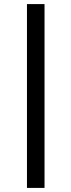

<svg xmlns="http://www.w3.org/2000/svg" viewBox="-20 -770 350 940"><path d="M112 -750H198V150H112Z"/></svg>

Font: Golos UI
Style: Regular
Weight: 400
Designer: A.Korolkova, Vitaly Kuzmin
Foundry: ParaType Ltd
Version: Version 2.000